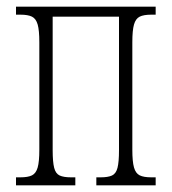

<svg xmlns="http://www.w3.org/2000/svg" viewBox="-20 -556 515 576"><path d="M28 0V-24H41Q64 -24 76 -30Q88 -36 93 -53.5Q98 -71 98 -107V-429Q98 -465 93 -482.5Q88 -500 76 -506Q64 -512 41 -512H28V-536H447V-512H434Q411 -512 399 -506Q387 -500 382 -482.5Q377 -465 377 -429V-107Q377 -71 382 -53.5Q387 -36 399 -30Q411 -24 434 -24H447V0H269V-24H282Q304 -24 316 -29.5Q328 -35 332.5 -52.5Q337 -70 337 -106V-506H138V-106Q138 -70 142.5 -52.5Q147 -35 159 -29.5Q171 -24 193 -24H206V0Z"/></svg>

Font: Noto Serif ExtraCondensed ExtraLight
Style: Regular
Weight: 200
Width: 2
Designer: Monotype Design Team
Foundry: Monotype Imaging Inc.
Version: Version 2.015